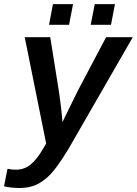

<svg xmlns="http://www.w3.org/2000/svg" viewBox="-66 -710 668 937"><path d="M31.2 207.5Q-11.2 207.5 -46.4 199.2L-29.3 113.8Q-7.8 118.2 11.7 118.2Q52.7 118.2 83.7 92.8Q114.7 67.4 145.5 13.7L159.2 -9.8L54.7 -528.3H179.2L220.7 -269Q223.1 -252.9 226.3 -229.7Q229.5 -206.5 232.2 -182.6Q234.9 -158.7 236.8 -139.9Q238.8 -121.1 238.8 -113.8Q241.2 -118.7 243.7 -123.8Q246.1 -128.9 248.5 -134.3L313.5 -266.6L451.7 -528.3H582L267.1 18.6Q213.9 105.5 181.6 139.2Q148.9 173.8 112.8 190.7Q76.7 207.5 31.2 207.5ZM495.1 -689.9 475.6 -588.9H376.5L396.5 -689.9ZM290.5 -689.9 271 -588.9H173.3L192.4 -689.9Z"/></svg>

Font: Arimo SemiBold
Style: Italic
Weight: 600
Italic angle: -12°
Version: Version 1.33